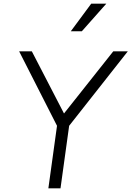

<svg xmlns="http://www.w3.org/2000/svg" viewBox="-20 -1024 715 1044"><path d="M243 0 290 -340 84 -745H153L328 -407L596 -745H675L356 -340L309 0ZM365 -854 476 -1004H558L425 -854Z"/></svg>

Font: Plus Jakarta Sans Light
Style: Italic
Weight: 300
Italic angle: -8°
Designer: Gumpita Rahayu
Foundry: Tokotype
Version: Version 2.071; ttfautohint (v1.8.4.7-5d5b);gftools[0.9.29]